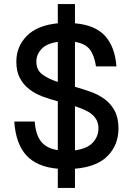

<svg xmlns="http://www.w3.org/2000/svg" viewBox="-20 -820 650 940"><path d="M263 6Q160 -3 108.5 -60Q57 -117 50 -225H150Q155 -159 182 -126Q209 -93 263 -85V-324Q225 -334 188.5 -347.5Q152 -361 123.5 -383Q95 -405 77.5 -437.5Q60 -470 60 -518Q60 -592 111 -644Q162 -696 263 -706V-800H347V-706Q447 -697 495 -643.5Q543 -590 550 -495H450Q442 -549 419.5 -578Q397 -607 347 -615V-395Q386 -384 424 -370.5Q462 -357 492.5 -334.5Q523 -312 541.5 -277.5Q560 -243 560 -191Q560 -111 507.5 -57Q455 -3 347 6V100H263ZM462 -192Q462 -215 453 -232Q444 -249 428.5 -261.5Q413 -274 392 -283Q371 -292 347 -300V-84Q407 -92 434.5 -122Q462 -152 462 -192ZM158 -518Q158 -477 188 -455Q218 -433 263 -419V-615Q208 -607 183 -580Q158 -553 158 -518Z"/></svg>

Font: PT Root UI Web Medium
Style: Regular
Weight: 500
Designer: Vitaly Kuzmin
Foundry: ParaType Ltd.
Version: Version 1.001W